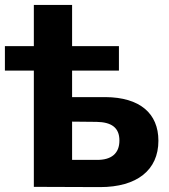

<svg xmlns="http://www.w3.org/2000/svg" viewBox="-20 -762 688 783"><path d="M274 -366V-474H465V-574H274V-742H118V-574H0V-474H118V0L388 1C538 1 626 -68 626 -188C626 -300 550 -365 410 -366ZM274 -110V-266L374 -265C434 -264 467 -242 467 -189C467 -136 434 -109 374 -110Z"/></svg>

Font: Talent SemiBold
Style: Bold
Weight: 700
Designer: Mike Powis
Version: Version 1.001;hotconv 1.0.109;makeotfexe 2.5.65596